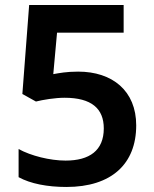

<svg xmlns="http://www.w3.org/2000/svg" viewBox="-20 -734 612 764"><path d="M291 -449C244 -449 215 -443 192 -439L207 -604H472V-714H96L69 -360L123 -330C151 -337 199 -345 237 -345C344 -345 393 -302 393 -223C393 -135 336 -95 241 -95C179 -95 103 -114 54 -141V-29C101 -3 169 10 244 10C424 10 522 -82 522 -235C522 -373 427 -449 291 -449Z"/></svg>

Font: Noto Sans Gunjala Gondi Semibold
Style: Regular
Weight: 400
Designer: Ek Type
Foundry: Ek Type
Version: Version 1.004